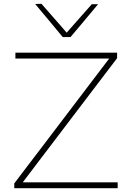

<svg xmlns="http://www.w3.org/2000/svg" viewBox="-20 -990 699 1010"><path d="M55 0V-25Q85.5 -65.5 123.8 -115.8Q162 -166 201 -217Q240 -268 272 -310.5L568 -700L591 -682H368Q299 -682 221.8 -682Q144.5 -682 61 -682V-713H596V-684Q544.5 -616.5 495.2 -551.5Q446 -486.5 396 -421L80 -5L66 -31H270Q319 -31 378.8 -31Q438.5 -31 496.5 -31Q554.5 -31 599 -31V0ZM310 -795Q274 -838.5 237.8 -882Q201.5 -925.5 165 -969L198 -970Q233.5 -929.5 267.8 -890.5Q302 -851.5 337.5 -810.5H324Q359.5 -851 393.8 -889.8Q428 -928.5 463 -968H496Q460 -925 424 -881.8Q388 -838.5 351 -795Z"/></svg>

Font: Commissioner Thin
Style: Regular
Weight: 100
Designer: Kostas Bartsokas
Foundry: Kostas Bartsokas
Version: Version 1.001;gftools[0.9.23]